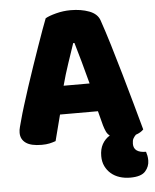

<svg xmlns="http://www.w3.org/2000/svg" viewBox="-56 -663 739 913"><g transform="rotate(-5 313.5 -207.0)"><path d="M194 -588Q211 -598 245.5 -607Q280 -616 315 -616Q365 -616 403.5 -601.5Q442 -587 453 -556Q471 -504 492 -435Q513 -366 534 -292.5Q555 -219 575 -147.5Q595 -76 610 -21Q597 -7 573 1Q565 9 560 18Q555 27 555 43Q555 86 614 86Q617 95 619 105Q621 115 621 128Q621 157 601 179.5Q581 202 529 202Q502 202 478.5 194.5Q455 187 437.5 172Q420 157 410 136Q400 115 400 88Q400 55 413 31.5Q426 8 449 -6Q438 -14 432 -27Q426 -40 421 -57L403 -126H222Q214 -96 206 -64Q198 -32 190 -2Q176 3 160.5 6.5Q145 10 123 10Q72 10 47.5 -7.5Q23 -25 23 -56Q23 -70 27 -84Q31 -98 36 -117Q43 -144 55.5 -184Q68 -224 83 -270.5Q98 -317 115 -366Q132 -415 147 -458.5Q162 -502 174.5 -536Q187 -570 194 -588ZM314 -459Q300 -417 282.5 -365.5Q265 -314 251 -261H375Q361 -315 346.5 -366.5Q332 -418 320 -459Z"/></g></svg>

Font: Baloo Da
Style: Regular
Weight: 400
Designer: Noopur Datye and Ek Type
Foundry: Ek Type
Version: Version 1.443;PS 1.000;hotconv 16.6.51;makeotf.lib2.5.65220;